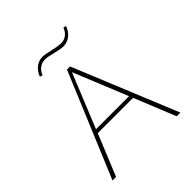

<svg xmlns="http://www.w3.org/2000/svg" viewBox="-228 -996 1142 1142"><g transform="rotate(-45 342.5 -425.0)"><path d="M205 -736 188 -742Q200 -775 225.5 -795Q251 -815 282 -815Q303 -815 347 -804Q353 -803 376.5 -798Q400 -793 417 -793Q444 -793 463.5 -807.5Q483 -822 494 -850L511 -845Q499 -810 473 -790Q447 -770 415 -770Q393 -770 345 -782Q305 -793 282 -793Q256 -793 236 -778.5Q216 -764 205 -736ZM491 -261H194L87 0H57L332 -658H358L628 0H597ZM481 -285 342 -626 203 -285Z"/></g></svg>

Font: Ysabeau Infant Extralight
Style: Regular
Weight: 200
Designer: Christian Thalmann (Catharsis Fonts)
Version: Version 0.003